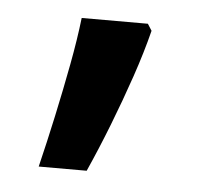

<svg xmlns="http://www.w3.org/2000/svg" viewBox="-32 -156 338 315"><g transform="rotate(5 137.0 1.5)"><path d="M42 126Q52 85 61.5 41Q71 -3 79 -45.5Q87 -88 91 -123H200L207 -112Q198 -76 184 -35Q170 6 154 47Q138 88 121 126Z"/></g></svg>

Font: Noto Sans Devanagari Medium
Style: Regular
Weight: 500
Version: Version 2.003